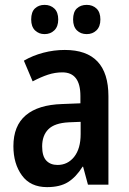

<svg xmlns="http://www.w3.org/2000/svg" viewBox="-20 -758 531 788"><path d="M246 -553Q425 -553 425 -363V0H341L321 -74H319Q292 -31 259 -10.5Q226 10 173 10Q105 10 70 -38Q35 -86 35 -158Q35 -242 86 -285Q137 -328 235 -331L310 -334V-364Q310 -461 236 -461Q206 -461 177 -451.5Q148 -442 114 -424L78 -509Q114 -530 157.5 -541.5Q201 -553 246 -553ZM262 -256Q204 -253 178.5 -227.5Q153 -202 153 -157Q153 -117 170 -99Q187 -81 216 -81Q258 -81 284.5 -114.5Q311 -148 311 -208V-258ZM108 -678Q108 -709 123.5 -723.5Q139 -738 163 -738Q187 -738 203 -723Q219 -708 219 -678Q219 -649 203 -633.5Q187 -618 163 -618Q139 -618 123.5 -633.5Q108 -649 108 -678ZM280 -678Q280 -709 295.5 -723.5Q311 -738 336 -738Q360 -738 376 -723Q392 -708 392 -678Q392 -649 376 -633.5Q360 -618 336 -618Q311 -618 295.5 -633.5Q280 -649 280 -678Z"/></svg>

Font: Noto Sans Malayalam Condensed SemiBold
Style: Regular
Weight: 600
Width: 3
Designer: Jelle Bosma - Monotype Design Team
Foundry: Monotype Imaging Inc.
Version: Version 2.104; ttfautohint (v1.8.4.7-5d5b)